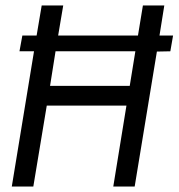

<svg xmlns="http://www.w3.org/2000/svg" viewBox="-20 -680 651 700"><path d="M471 0H393L441 -295H150.5L101.5 0H23L104 -493H51L61.5 -550.5H113.5L132 -660H210.5L192 -550.5H483L501 -660H579L561.5 -550.5H611L601 -493L552 -492ZM453 -367 473.5 -493H182.5L162.5 -367Z"/></svg>

Font: Lucymar Sans
Style: Italic
Weight: 400
Italic angle: -10°
Foundry: The League of Moveable Type (original font) / Main changes by Cristiano Sobral with portions from Mirco Monsees
Version: Version 2.00;August 30, 2020;FontCreator 13.0.0.2681 64-bit